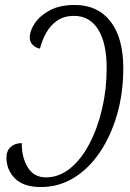

<svg xmlns="http://www.w3.org/2000/svg" viewBox="-20 -744 526 774"><path d="M145 10Q75 10 40.5 -24.5Q6 -59 6 -109Q6 -136 23 -151.5Q40 -167 68 -167Q67 -111 91.5 -70Q116 -29 165 -29Q218 -29 262.5 -65Q307 -101 340 -163.5Q373 -226 391.5 -305Q410 -384 410 -469Q410 -571 375.5 -625.5Q341 -680 279 -680Q239 -680 211.5 -661.5Q184 -643 167 -613Q150 -583 141 -548Q124 -551 112 -563Q100 -575 100 -593Q100 -620 120.5 -650.5Q141 -681 181 -702.5Q221 -724 282 -724Q374 -724 425.5 -657.5Q477 -591 477 -469Q477 -369 452 -282.5Q427 -196 382.5 -130Q338 -64 277.5 -27Q217 10 145 10Z"/></svg>

Font: Noto Serif ExtraCondensed Light
Style: Italic
Weight: 300
Width: 2
Italic angle: -12°
Designer: Monotype Design Team
Foundry: Monotype Imaging Inc.
Version: Version 2.014; ttfautohint (v1.8.4.7-5d5b)